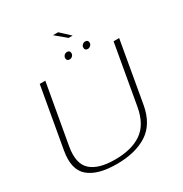

<svg xmlns="http://www.w3.org/2000/svg" viewBox="-203 -1050 1148 1207"><g transform="rotate(-30 371.0 -447.0)"><path d="M296.5 4.5Q159.5 4.5 93.8 -51.2Q28 -107 50.5 -235L128 -674.5H168.5L92 -243Q71.5 -126.5 126 -76Q180.5 -25.5 301.5 -25.5Q423 -25.5 495.2 -75.8Q567.5 -126 588 -243L664 -674.5H704.5L627.5 -235Q605 -107 519.2 -51.2Q433.5 4.5 296.5 4.5ZM368.5 -713.5Q347.5 -713.5 347.5 -734.5Q347.5 -746.5 356.2 -754.8Q365 -763 376.5 -763Q397.5 -763 397.5 -742Q397.5 -730.5 388.8 -722Q380 -713.5 368.5 -713.5ZM500.5 -713.5Q479 -713.5 479 -734.5Q479 -746.5 488 -754.8Q497 -763 508.5 -763Q529.5 -763 529.5 -742Q529.5 -730.5 520.5 -722Q511.5 -713.5 500.5 -713.5ZM430 -834 353 -898H390.5L459 -834Z"/></g></svg>

Font: Anybody ExtraExpanded ExtraLight
Style: Italic
Weight: 200
Width: 8
Italic angle: -10°
Designer: Tyler Finck
Foundry: Etcetera Type Company
Version: Version 1.010; ttfautohint (v1.8.3) -l 8 -r 50 -G 200 -x 14 